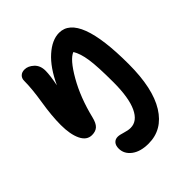

<svg xmlns="http://www.w3.org/2000/svg" viewBox="-210 -650 1047 1047"><g transform="rotate(-45 314.0 -126.5)"><path d="M333 259.8Q270.5 259.8 234.4 232.2Q198.2 204.6 198.2 163.1Q198.2 139.6 209.7 126.7Q221.2 113.8 240.2 113.8Q254.4 113.8 279.5 121.8Q304.7 129.9 324.2 129.9Q376.5 129.9 405.3 67.9Q434.1 5.9 434.1 -112.8Q434.1 -234.4 425.3 -292.5Q416.5 -350.6 396 -383.8Q355.5 -368.7 301.5 -274.7Q247.6 -180.7 217.8 -58.1Q209 -21.5 192.6 -6.3Q176.3 8.8 147.9 8.8Q107.9 8.8 86.9 -34.9Q65.9 -78.6 65.9 -150.9Q65.9 -220.7 80.6 -311.5Q95.2 -402.3 95.2 -462.9Q95.2 -481.4 107.2 -493.2Q119.1 -504.9 140.1 -504.9Q167 -504.9 191.9 -481.9Q216.8 -459 216.8 -418.9Q216.8 -384.3 204.1 -318.8Q247.6 -413.1 304 -463.1Q360.4 -513.2 415 -513.2Q563 -513.2 563 -124Q563 63 501.7 161.4Q440.4 259.8 333 259.8Z"/></g></svg>

Font: Shantell Sans Irregular
Style: Regular
Weight: 600
Designer: Stephen Nixon, Anya Danilova, Shantell Martin
Foundry: Arrow Type
Version: Version 1.006;[9816181b4]